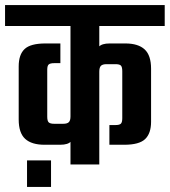

<svg xmlns="http://www.w3.org/2000/svg" viewBox="-40 -651 672 760"><path d="M239 -592H353V0H239ZM199 -479V-401H175Q159 -401 153 -396Q147 -391 147 -375V-189Q147 -172 153 -166.5Q159 -161 175 -161H210Q226 -161 232.5 -167.5Q239 -174 239 -190L252 -135Q252 -105 241 -91.5Q230 -78 198 -78H136Q85 -78 59.5 -101.5Q34 -125 34 -178V-388Q34 -435 57.5 -457Q81 -479 140 -479ZM456 -479Q507 -479 532.5 -455.5Q558 -432 558 -379V-169Q558 -123 534.5 -100.5Q511 -78 452 -78H393V-156H417Q433 -156 438.5 -161.5Q444 -167 444 -183V-369Q444 -386 438.5 -391.5Q433 -397 417 -397H382Q366 -397 359.5 -390.5Q353 -384 353 -367L340 -422Q340 -453 351.5 -466Q363 -479 394 -479ZM-20 -631H612V-548H-20ZM67 -16H162V89H67Z"/></svg>

Font: Teko Light Medium
Style: Regular
Weight: 500
Version: Version 2.000;gftools[0.9.28.dev9+g7d2139d.d20230707]